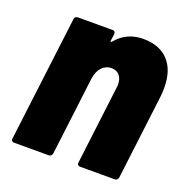

<svg xmlns="http://www.w3.org/2000/svg" viewBox="-101 -618 688 711"><g transform="rotate(20 243.5 -262.5)"><path d="M481 -381Q481 -358 479 -345L438 -12Q437 -7 433.5 -3.5Q430 0 425 0H287Q282 0 279 -3.5Q276 -7 277 -12L315 -321Q316 -325 316 -334Q316 -357 304.5 -370Q293 -383 273 -383Q251 -383 235.5 -366.5Q220 -350 216 -321L178 -12Q177 -7 173.5 -3.5Q170 0 165 0H27Q22 0 19 -3.5Q16 -7 17 -12L78 -505Q78 -510 82 -513.5Q86 -517 91 -517H228Q239 -517 239 -505L235 -477Q235 -474 237 -473.5Q239 -473 242 -477Q282 -525 347 -525Q411 -525 446 -487.5Q481 -450 481 -381Z"/></g></svg>

Font: Barlow Semi Condensed ExtraBold
Style: Italic
Weight: 800
Width: 4
Italic angle: -7°
Designer: Jeremy Tribby
Foundry: Tribby Type
Version: Version 1.408